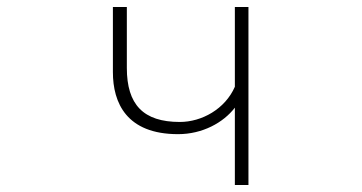

<svg xmlns="http://www.w3.org/2000/svg" viewBox="-20 -510 1040 551"><path d="M654 -201V21H693V-490H654V-261C626 -197 559 -160 496 -160C391 -160 344 -210 344 -315V-490H304V-303C304 -215 343 -125 491 -125C561 -125 621 -158 654 -201Z"/></svg>

Font: LINE Seed JP_OTF Thin
Style: Regular
Weight: 250
Designer: LY Corporation & Fontrix & Fontworks
Version: Version 1.007